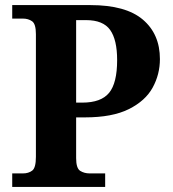

<svg xmlns="http://www.w3.org/2000/svg" viewBox="-20 -734 678 754"><path d="M28 0V-53H70Q92 -53 106.5 -64Q121 -75 121 -118V-600Q121 -640 106 -650.5Q91 -661 70 -661H28V-714H335Q474 -714 541 -657Q608 -600 608 -502Q608 -442 579.5 -390Q551 -338 486 -305.5Q421 -273 313 -273H279V-113Q279 -73 295 -63Q311 -53 332 -53H393V0ZM303 -331Q377 -331 408.5 -369.5Q440 -408 440 -498Q440 -578 412.5 -616.5Q385 -655 318 -655H279V-331Z"/></svg>

Font: Noto Serif Tibetan
Style: Bold
Weight: 700
Designer: Monotype Design Team
Foundry: Monotype Imaging Inc.
Version: Version 2.103; ttfautohint (v1.8.4.7-5d5b)